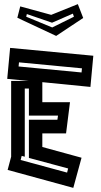

<svg xmlns="http://www.w3.org/2000/svg" viewBox="-20 -874 487 930"><path d="M17 -51 34 -115V-482H119L15 -492L29 -642L432 -604L418 -453L185 -476V-379H319L300 -228H185V-162L375 -110L335 36ZM70 -552 375 -523 377 -543 72 -572ZM80 -99 305 -38 310 -58 120 -109V-294H258L261 -314H120V-445H100V-115L85 -119ZM64 -788 78 -843 228 -802 357 -854 383 -787 252 -700ZM232 -764 110 -806 107 -793 233 -741 338 -793 333 -808Z"/></svg>

Font: Blaka Hollow
Style: Regular
Weight: 400
Designer: Mohamed Gaber
Foundry: Kief Type Foundry
Version: Version 1.003; ttfautohint (v1.8.4.7-5d5b)